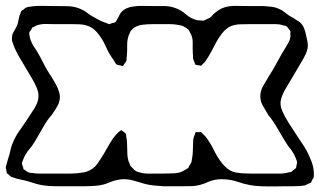

<svg xmlns="http://www.w3.org/2000/svg" viewBox="-50 -604 1112 668"><path d="M946 44Q931 44 907 44.5Q883 45 859 44Q835 43 820 40Q798 36 776.5 28.5Q755 21 732 20Q708 18 688 24Q678 27 668 31.5Q658 36 647 39Q633 43 618 43.5Q603 44 588 44H519Q503 43 487 41.5Q471 40 455 36Q434 30 413.5 24Q393 18 370 20Q348 23 328.5 31.5Q309 40 287 42Q267 44 246.5 44Q226 44 206 44Q184 44 151 44Q118 44 95 40Q83 38 71 34Q59 30 48 27Q38 24 27.5 22Q17 20 6 17Q2 15 -2 14Q-6 13 -10 12Q-13 10 -16.5 6.5Q-20 3 -26 -1Q-27 -3 -27 -6.5Q-27 -10 -28 -12Q-30 -18 -30 -22Q-30 -24 -29 -27Q-28 -30 -27 -33Q-25 -41 -22.5 -49.5Q-20 -58 -17 -67Q-15 -77 -12.5 -86.5Q-10 -96 -6 -106Q3 -128 16.5 -147.5Q30 -167 43 -186L71 -229Q75 -236 78.5 -244Q82 -252 83 -260Q86 -278 79 -295.5Q72 -313 63 -328Q51 -349 38.5 -369.5Q26 -390 14 -411Q9 -421 4 -430.5Q-1 -440 -4 -451Q-5 -453 -6 -456Q-7 -459 -8 -461Q-9 -466 -8.5 -473Q-8 -480 -7 -484Q-6 -486 -4.5 -489Q-3 -492 -2 -494Q2 -501 6 -508.5Q10 -516 12 -523Q14 -531 15.5 -539.5Q17 -548 20 -555Q21 -557 22 -560.5Q23 -564 24 -565Q25 -567 27.5 -568Q30 -569 31 -570Q33 -572 36 -574.5Q39 -577 42 -578Q47 -580 53 -580.5Q59 -581 63 -582Q81 -584 99.5 -583.5Q118 -583 135 -583Q158 -583 185 -582.5Q212 -582 234 -571Q244 -567 252.5 -560Q261 -553 270 -548Q278 -543 286 -539Q294 -535 301 -531Q306 -529 311.5 -527Q317 -525 322 -523Q324 -522 326.5 -521Q329 -520 330 -520Q332 -520 334.5 -521Q337 -522 338 -523Q340 -524 344.5 -524.5Q349 -525 351 -527Q353 -528 354.5 -531Q356 -534 357 -536Q361 -542 364.5 -549.5Q368 -557 373 -563Q381 -571 391.5 -575.5Q402 -580 412 -581Q429 -584 446.5 -583.5Q464 -583 481 -583Q500 -583 520.5 -583Q541 -583 560 -576Q580 -569 597 -554Q614 -539 635 -534Q638 -533 641 -533Q644 -533 646 -533Q649 -533 652 -532.5Q655 -532 658 -532L665 -535Q668 -537 671.5 -538.5Q675 -540 678 -541Q683 -544 686.5 -548Q690 -552 694 -556Q702 -563 711 -569Q720 -575 730 -578Q749 -584 770 -583.5Q791 -583 810 -583H866Q880 -582 894 -580.5Q908 -579 921 -573Q931 -569 939.5 -562Q948 -555 957 -549Q964 -545 971 -541Q978 -537 985 -532Q987 -531 989.5 -529.5Q992 -528 994 -526Q1003 -518 1008 -505.5Q1013 -493 1015 -481Q1017 -472 1019 -462.5Q1021 -453 1021 -444Q1020 -429 1013 -414.5Q1006 -400 998 -387Q987 -368 975.5 -349Q964 -330 953 -311Q946 -300 939.5 -288Q933 -276 929 -263Q922 -241 931.5 -219Q941 -197 954 -177Q964 -161 974.5 -145.5Q985 -130 995 -114Q1006 -99 1015 -83Q1024 -67 1031 -49Q1036 -38 1039 -25Q1042 -12 1042 1Q1042 4 1042 7.5Q1042 11 1041 13Q1041 17 1036 22Q1035 24 1034 27Q1033 30 1031 32L1023 35Q1020 36 1017 38Q1014 40 1010 41Q1007 42 1003.5 42Q1000 42 997 43Q985 44 972.5 44Q960 44 946 44ZM860 0H921Q940 0 953 -4Q955 -5 958.5 -5Q962 -5 964 -6Q966 -8 968.5 -10.5Q971 -13 973 -14Q975 -15 977 -17Q979 -19 980 -20Q981 -22 981 -25Q981 -28 982 -30Q982 -32 983 -35Q984 -38 984 -40Q983 -43 982 -46Q981 -49 980 -51Q974 -67 963 -83Q950 -98 937 -120.5Q924 -143 910.5 -165.5Q897 -188 884 -203Q874 -219 864 -237Q854 -255 856 -276Q858 -293 867.5 -308.5Q877 -324 885 -338Q900 -361 915.5 -390Q931 -419 945 -441Q950 -449 954.5 -457.5Q959 -466 960 -474Q961 -476 960.5 -479Q960 -482 960 -485Q960 -487 960.5 -490.5Q961 -494 960 -496Q959 -498 957 -500.5Q955 -503 953 -505Q952 -507 950.5 -509Q949 -511 947 -512Q945 -514 941 -514.5Q937 -515 934 -516Q923 -520 910 -520Q897 -520 884 -520H817Q803 -520 786.5 -519.5Q770 -519 756 -514Q737 -507 722 -487Q708 -469 697 -447Q686 -425 674 -405Q670 -398 665.5 -392Q661 -386 655 -381Q654 -380 652.5 -378Q651 -376 649 -375Q648 -375 645.5 -376Q643 -377 641 -377Q640 -377 636 -377.5Q632 -378 630 -379Q629 -380 628.5 -382.5Q628 -385 627 -386Q626 -389 624.5 -392.5Q623 -396 622 -399Q621 -403 621.5 -407Q622 -411 621 -415Q620 -435 620.5 -455.5Q621 -476 610 -493Q609 -495 607.5 -498Q606 -501 604 -502Q602 -504 599 -506Q596 -508 594 -509L587 -513Q583 -515 577 -516Q571 -517 566 -518Q554 -520 541 -520Q528 -520 516 -520Q499 -520 481.5 -520Q464 -520 447 -518Q435 -517 423.5 -511.5Q412 -506 404 -495Q403 -493 402 -490Q401 -487 399 -484Q392 -466 392.5 -446.5Q393 -427 391 -407Q390 -403 390.5 -399Q391 -395 389 -391Q388 -389 386 -386Q384 -383 382 -381Q381 -380 380 -377.5Q379 -375 377 -374L370 -376Q367 -377 363 -377.5Q359 -378 357 -379Q353 -381 350.5 -386Q348 -391 346 -394Q329 -417 317.5 -443.5Q306 -470 287 -492Q280 -500 271.5 -506Q263 -512 252 -515Q240 -519 226.5 -519.5Q213 -520 200 -520H141Q127 -520 111.5 -520.5Q96 -521 82 -517Q78 -516 74.5 -514Q71 -512 67 -510Q66 -510 62 -508Q61 -507 59.5 -503Q58 -499 56 -497Q55 -496 53.5 -494Q52 -492 52 -490Q51 -488 52 -484.5Q53 -481 53 -479Q54 -470 57.5 -462Q61 -454 65 -446Q81 -424 97 -392Q113 -360 129 -337Q137 -324 144.5 -310.5Q152 -297 156 -282Q158 -276 158 -272Q160 -253 150 -235.5Q140 -218 130 -204Q116 -189 102.5 -165.5Q89 -142 75 -118Q61 -94 47 -79Q42 -72 37.5 -64Q33 -56 30 -47L26 -37Q26 -33 28 -28.5Q30 -24 31 -20Q31 -17 32 -15Q33 -14 34.5 -13.5Q36 -13 37 -12Q40 -10 43.5 -7.5Q47 -5 50 -4Q53 -3 56.5 -2.5Q60 -2 64 -2Q75 0 87.5 0Q100 0 112 0H194Q217 0 240 -4Q263 -8 280 -24Q287 -31 292 -39Q297 -47 302 -54Q313 -71 322.5 -88.5Q332 -106 343 -122Q352 -135 363 -145Q365 -146 368 -148.5Q371 -151 372 -151Q373 -151 375.5 -149Q378 -147 379 -146Q381 -145 384 -142.5Q387 -140 388 -138Q389 -137 389 -134.5Q389 -132 389 -130Q392 -117 392 -105Q393 -89 393 -72.5Q393 -56 398 -41Q400 -38 401 -34.5Q402 -31 403 -28Q405 -26 407 -24Q409 -22 410 -20Q412 -19 414 -16.5Q416 -14 418 -12Q426 -6 437 -4Q449 0 462.5 0Q476 0 488 0H514Q534 0 556 -1Q578 -2 594 -13L604 -19Q606 -21 607 -24Q608 -27 609 -28Q611 -30 612.5 -33Q614 -36 615 -38Q617 -41 617 -44.5Q617 -48 618 -51Q621 -66 621 -81.5Q621 -97 622 -112Q622 -124 628 -136Q628 -141 631 -144Q632 -145 635 -144.5Q638 -144 639 -144Q641 -144 644.5 -144.5Q648 -145 650 -144Q650 -144 653 -141L665 -129Q682 -107 694.5 -81Q707 -55 725 -33Q732 -25 740.5 -18Q749 -11 759 -7Q767 -4 776 -3Q785 -2 793 -1Q809 0 825.5 0Q842 0 860 0Z"/></svg>

Font: Rubik Vinyl
Style: Regular
Weight: 400
Designer: Hubert and Fischer, NaN
Foundry: Hubert and Fischer, NaN
Version: Version 2.200